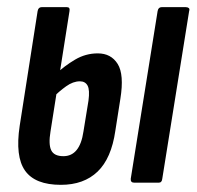

<svg xmlns="http://www.w3.org/2000/svg" viewBox="-20 -510 549 536"><path d="M150 6Q78 6 50 -33.5Q22 -73 35 -159L85 -479Q87 -490 96 -490H167Q176 -490 174 -479L121 -143Q115 -107 123 -90.5Q131 -74 157 -74Q203 -74 213 -143L227 -229Q231 -259 224.5 -271Q218 -283 203 -283Q184 -283 164.5 -269Q145 -255 127 -237L138 -305Q160 -326 189.5 -343.5Q219 -361 253 -361Q290 -361 308.5 -331.5Q327 -302 316 -234L302 -145Q291 -68 252.5 -31Q214 6 150 6ZM355 0Q344 0 345 -11L420 -479Q422 -490 431 -490H499Q504 -490 507 -487.5Q510 -485 508 -479L433 -11Q432 0 423 0Z"/></svg>

Font: Sofia Sans Extra Condensed SemiBold
Style: Italic
Weight: 600
Italic angle: -9°
Designer: Botio Nikoltchev, Ani Petrova
Foundry: lettersoup
Version: Version 4.101